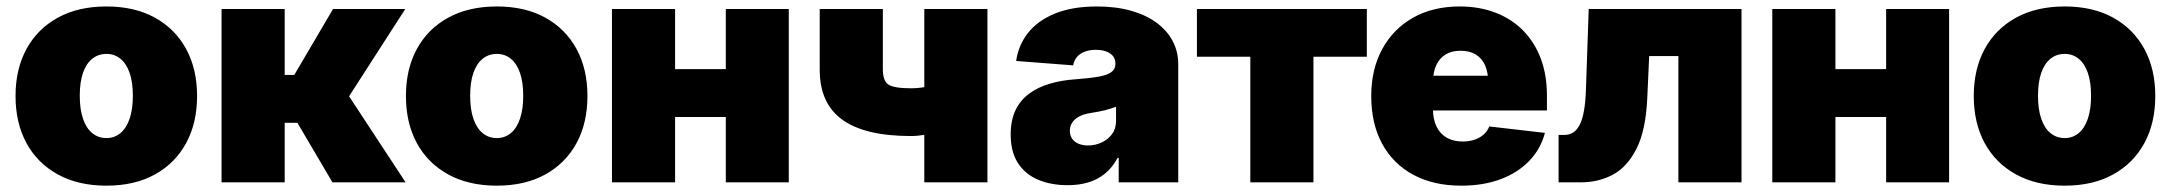

<svg xmlns="http://www.w3.org/2000/svg" viewBox="-20 -567 6750 597"><path d="M311 10.3Q223.1 10.3 159.7 -24.7Q96.2 -59.6 62.3 -122.1Q28.3 -184.6 28.3 -268.6Q28.3 -352.1 62.3 -414.6Q96.2 -477.1 159.7 -512Q223.1 -546.9 311 -546.9Q398.9 -546.9 461.9 -512Q524.9 -477.1 558.8 -414.6Q592.8 -352.1 592.8 -268.6Q592.8 -184.6 558.8 -122.1Q524.9 -59.6 461.9 -24.7Q398.9 10.3 311 10.3ZM311 -137.7Q335.9 -137.7 354.5 -153.1Q373 -168.5 383.1 -198Q393.1 -227.5 393.1 -269Q393.1 -311.5 383.1 -340.3Q373 -369.1 354.5 -384.3Q335.9 -399.4 311 -399.4Q285.6 -399.4 266.8 -384.3Q248 -369.1 238 -340.3Q228 -311.5 228 -269Q228 -227.5 238 -198Q248 -168.5 266.8 -153.1Q285.6 -137.7 311 -137.7Z M668.9 0V-539.1H865.2V-334H895L1015.6 -539.1H1240.2L1065.4 -267.6L1241.2 0H1013.7L904.8 -185.1H865.2V0Z M1524.9 10.3Q1437 10.3 1373.5 -24.7Q1310.1 -59.6 1276.1 -122.1Q1242.2 -184.6 1242.2 -268.6Q1242.2 -352.1 1276.1 -414.6Q1310.1 -477.1 1373.5 -512Q1437 -546.9 1524.9 -546.9Q1612.8 -546.9 1675.8 -512Q1738.8 -477.1 1772.7 -414.6Q1806.6 -352.1 1806.6 -268.6Q1806.6 -184.6 1772.7 -122.1Q1738.8 -59.6 1675.8 -24.7Q1612.8 10.3 1524.9 10.3ZM1524.9 -137.7Q1549.8 -137.7 1568.4 -153.1Q1586.9 -168.5 1596.9 -198Q1606.9 -227.5 1606.9 -269Q1606.9 -311.5 1596.9 -340.3Q1586.9 -369.1 1568.4 -384.3Q1549.8 -399.4 1524.9 -399.4Q1499.5 -399.4 1480.7 -384.3Q1461.9 -369.1 1451.9 -340.3Q1441.9 -311.5 1441.9 -269Q1441.9 -227.5 1451.9 -198Q1461.9 -168.5 1480.7 -153.1Q1499.5 -137.7 1524.9 -137.7Z M2294.4 -352.1V-203.1H2021V-352.1ZM2079.1 -539.1V0H1882.8V-539.1ZM2432.6 -539.1V0H2236.8V-539.1Z M2813 -144Q2669.4 -144 2599.1 -194.8Q2528.8 -245.6 2528.8 -350.1V-539.1H2725.1V-352.1Q2725.1 -315.4 2742.4 -304Q2759.8 -292.5 2813 -292.5Q2838.9 -292.5 2870.1 -298.8Q2901.4 -305.2 2941.9 -318.8V-170.4Q2933.6 -165 2909.4 -158.7Q2885.3 -152.3 2858.4 -148.2Q2831.5 -144 2813 -144ZM2854 0V-539.1H3050.3V0Z M3299.8 8.8Q3247.6 8.8 3207.5 -8.3Q3167.5 -25.4 3145 -60.3Q3122.6 -95.2 3122.6 -148.4Q3122.6 -193.4 3137.7 -224.6Q3152.8 -255.9 3180.2 -275.9Q3207.5 -295.9 3243.9 -306.6Q3280.3 -317.4 3322.3 -320.3Q3368.2 -323.7 3395.8 -328.6Q3423.3 -333.5 3435.8 -343Q3448.2 -352.5 3448.2 -367.7V-369.6Q3448.2 -383.3 3440.7 -392.6Q3433.1 -401.9 3419.7 -407Q3406.2 -412.1 3387.2 -412.1Q3368.7 -412.1 3353.8 -406.7Q3338.9 -401.4 3329.3 -390.6Q3319.8 -379.9 3316.9 -363.8L3139.6 -377.4Q3146.5 -426.3 3176.5 -464.6Q3206.5 -502.9 3260.3 -524.9Q3314 -546.9 3391.1 -546.9Q3449.7 -546.9 3496.6 -533.7Q3543.5 -520.5 3576.2 -496.3Q3608.9 -472.2 3626.2 -439.5Q3643.6 -406.7 3643.6 -367.7V0H3458.5V-76.2H3455.1Q3438.5 -45.4 3415.5 -26.9Q3392.6 -8.3 3363.8 0.2Q3335 8.8 3299.8 8.8ZM3363.3 -114.7Q3385.3 -114.7 3405 -123.8Q3424.8 -132.8 3437.5 -149.7Q3450.2 -166.5 3450.2 -190.9V-234.9Q3442.4 -232.4 3433.8 -229.5Q3425.3 -226.6 3415.3 -224.1Q3405.3 -221.7 3394.8 -219.7Q3384.3 -217.8 3372.1 -215.8Q3349.6 -212.4 3335.2 -204.6Q3320.8 -196.8 3313.7 -185.5Q3306.6 -174.3 3306.6 -160.2Q3306.6 -145.5 3314 -135.3Q3321.3 -125 3334 -119.9Q3346.7 -114.7 3363.3 -114.7Z M3867.7 0V-390.6H3701.7V-539.1H4230V-390.6H4064V0Z M4523.4 10.3Q4437.5 10.3 4374.8 -23.4Q4312 -57.1 4277.8 -119.6Q4243.7 -182.1 4243.7 -268.6Q4243.7 -351.6 4277.8 -414.3Q4312 -477.1 4373.8 -512Q4435.5 -546.9 4519 -546.9Q4580.1 -546.9 4630.1 -527.6Q4680.2 -508.3 4715.8 -472.2Q4751.5 -436 4770.8 -385Q4790 -334 4790 -270.5V-223.6H4303.7V-331.5H4698.7L4607.4 -310.1Q4607.4 -341.8 4597.7 -363.8Q4587.9 -385.7 4568.8 -397.5Q4549.8 -409.2 4521.5 -409.2Q4493.7 -409.2 4474.6 -397.5Q4455.6 -385.7 4445.6 -363.8Q4435.5 -341.8 4435.5 -310.1V-230Q4435.5 -195.8 4447 -172.9Q4458.5 -149.9 4479.2 -138.4Q4500 -127 4528.3 -127Q4548.3 -127 4564.9 -132.6Q4581.5 -138.2 4593.3 -148.7Q4605 -159.2 4610.8 -173.8L4783.7 -153.8Q4771 -104.5 4735.6 -67.4Q4700.2 -30.3 4646.5 -10Q4592.8 10.3 4523.4 10.3Z M4826.2 0V-147.5H4844.2Q4860.4 -147.5 4872.1 -155.3Q4883.8 -163.1 4892.1 -179.4Q4900.4 -195.8 4905 -221.7Q4909.7 -247.6 4911.1 -283.7L4919.9 -539.1H5395V0H5198.7V-392.6H5107.9L5102.1 -264.2Q5097.7 -162.6 5068.8 -105.2Q5040 -47.9 4995.1 -23.9Q4950.2 0 4895 0Z M5902.3 -352.1V-203.1H5628.9V-352.1ZM5687 -539.1V0H5490.7V-539.1ZM6040.5 -539.1V0H5844.7V-539.1Z M6399.9 10.3Q6312 10.3 6248.5 -24.7Q6185.1 -59.6 6151.1 -122.1Q6117.2 -184.6 6117.2 -268.6Q6117.2 -352.1 6151.1 -414.6Q6185.1 -477.1 6248.5 -512Q6312 -546.9 6399.9 -546.9Q6487.8 -546.9 6550.8 -512Q6613.8 -477.1 6647.7 -414.6Q6681.6 -352.1 6681.6 -268.6Q6681.6 -184.6 6647.7 -122.1Q6613.8 -59.6 6550.8 -24.7Q6487.8 10.3 6399.9 10.3ZM6399.9 -137.7Q6424.8 -137.7 6443.4 -153.1Q6461.9 -168.5 6471.9 -198Q6481.9 -227.5 6481.9 -269Q6481.9 -311.5 6471.9 -340.3Q6461.9 -369.1 6443.4 -384.3Q6424.8 -399.4 6399.9 -399.4Q6374.5 -399.4 6355.7 -384.3Q6336.9 -369.1 6326.9 -340.3Q6316.9 -311.5 6316.9 -269Q6316.9 -227.5 6326.9 -198Q6336.9 -168.5 6355.7 -153.1Q6374.5 -137.7 6399.9 -137.7Z"/></svg>

Font: Inter 18pt Black
Style: Regular
Weight: 900
Designer: Rasmus Andersson
Foundry: rsms
Version: Version 4.001;git-66647c0bb